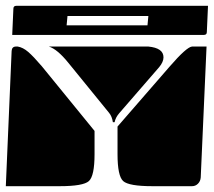

<svg xmlns="http://www.w3.org/2000/svg" viewBox="-20 -650 735 660"><path d="M0 -10 20 -475Q21 -490 35 -490H41Q59 -487 77 -471.5Q95 -456 124 -422L305 -200V-120Q305 -45 285.5 -27.5Q266 -10 185 -10ZM384 -120V-215L563 -421Q621 -488 640 -490H690L670 -40Q669 -27 660.5 -18.5Q652 -10 640 -10H504Q423 -10 403.5 -27.5Q384 -45 384 -120ZM148 -490H490Q542 -485 542 -453Q542 -437 527 -419L390 -261Q377 -246 374 -230H368Q365 -250 355 -262L215 -434Q177 -481 148 -490ZM22 -530 26 -620Q26 -630 36 -630H695L691 -540Q691 -530 681 -530ZM209 -563H487L490 -595H212Z"/></svg>

Font: PrimecolorB
Style: Medium
Weight: 500
Designer: gluk
Foundry: gluk
Version: Version 0.672